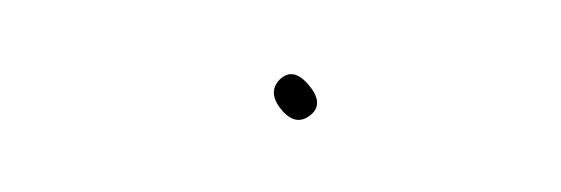

<svg xmlns="http://www.w3.org/2000/svg" viewBox="-20 -52 152 52"><path d="M55.8 -30.5C53.5 -28.2 53.6 -25.4 56.3 -22.2C58.9 -19.1 61.6 -18.7 64.3 -21C66.6 -23 66.4 -25.7 63.6 -29C60.8 -32.3 58.2 -32.8 55.8 -30.5Z"/></svg>

Font: Proton
Style: LitIt
Weight: 500
Version: Version 1.017